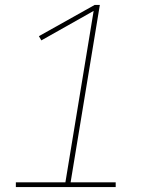

<svg xmlns="http://www.w3.org/2000/svg" viewBox="-20 -755 640 775"><path d="M44 0V-19H244L358 -711L147 -592L137 -609L362 -735H383L265 -19H447V0Z"/></svg>

Font: Iosevka Curly Slab ThExObl
Style: Regular
Weight: 100
Width: 7
Italic angle: -9°
Monospace: yes
Designer: Belleve Invis
Foundry: Belleve Invis
Version: Version 11.1.0; ttfautohint (v1.8.3)